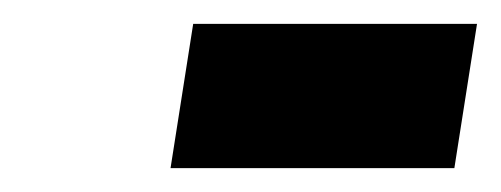

<svg xmlns="http://www.w3.org/2000/svg" viewBox="-20 -754 420 161"><path d="M123 -613 142 -734H380L361 -613Z"/></svg>

Font: Georama Condensed ExtraBold
Style: Italic
Weight: 800
Width: 3
Italic angle: -9°
Designer: Jean-Baptiste Levee
Foundry: Production Type
Version: Version 1.000